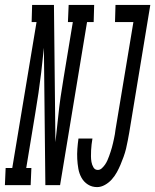

<svg xmlns="http://www.w3.org/2000/svg" viewBox="-80 -755 633 783"><path d="M-60 0 -57 -70H-30L69 -665H49L51 -735H140L146 -175L157 -276Q161 -317 167 -358.5Q173 -400 180 -441L217 -665H197L200 -735H304L302 -665H275L165 0H105L99 -560L88 -459Q83 -418 77 -376.5Q71 -335 64 -294L27 -70H48L45 0ZM316 8Q295 8 278.5 -2.5Q262 -13 252.5 -30Q243 -47 239.5 -67Q236 -87 235 -107Q234 -127 235.5 -148Q237 -169 240 -190H297Q295 -178 293.5 -166Q292 -154 291.5 -142Q291 -130 291 -118Q291 -106 293 -94.5Q295 -83 301 -72.5Q307 -62 319 -62Q328 -62 335.5 -69Q343 -76 348.5 -84Q354 -92 358 -101Q362 -110 365 -118.5Q368 -127 371 -136Q374 -145 376.5 -154Q379 -163 381 -172Q383 -181 385 -190Q387 -199 388.5 -208Q390 -217 391 -226L464 -665H389L391 -735H533L447 -214Q444 -198 441 -181.5Q438 -165 434 -148.5Q430 -132 424 -115.5Q418 -99 411.5 -83.5Q405 -68 396.5 -52.5Q388 -37 376 -23.5Q364 -10 348 -1Q332 8 316 8Z"/></svg>

Font: Iosevka Curly Slab
Style: Italic
Weight: 400
Italic angle: -9°
Monospace: yes
Designer: Belleve Invis
Foundry: Belleve Invis
Version: Version 22.1.2; ttfautohint (v1.8.4)